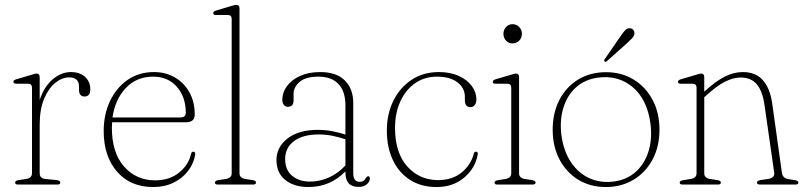

<svg xmlns="http://www.w3.org/2000/svg" viewBox="-20 -744 3244 774"><path d="M140 -433V-341Q158 -395.5 192.8 -424.5Q227.5 -453.5 265.5 -453.5Q302 -453.5 323 -434Q344 -414.5 344 -384.5Q344 -355 321 -355Q298.5 -355 298.5 -382.5V-395Q298.5 -432 258.5 -432Q230 -432 202.8 -410Q175.5 -388 157.8 -345.5Q140 -303 140 -241V-45.5Q140 -25 163 -22.5L209.5 -18Q223 -16 223 -8Q223 0 211 0H53Q41 0 41 -8Q41 -15.5 54.5 -18L85.5 -22.5Q109 -26.5 109 -45.5V-390Q109 -406.5 93.5 -406.5H46Q34 -406.5 34 -414Q34 -421 46 -424.5L105.5 -442Q113 -444.5 118.2 -446Q123.5 -447.5 127 -447.5Q140 -447.5 140 -433Z M765 -282Q765 -251 729.5 -251H432Q431 -240.5 431 -229Q431 -128.5 480 -72.8Q529 -17 605.5 -17Q663.5 -17 702 -48.2Q740.5 -79.5 750 -123Q752 -132.5 759 -132.5Q768 -132.5 767 -121.5Q761.5 -86 739 -56Q716.5 -26 680.2 -8Q644 10 598 10Q505.5 10 451.8 -52Q398 -114 398 -216Q398 -282.5 423.5 -336.5Q449 -390.5 494.5 -422Q540 -453.5 600.5 -453.5Q647.5 -453.5 684.8 -432Q722 -410.5 743.5 -372Q765 -333.5 765 -282ZM597 -435Q530.5 -435 487.2 -389.2Q444 -343.5 433.5 -270.5H707Q729 -270.5 729 -289.5Q729 -352.5 693.2 -393.8Q657.5 -435 597 -435Z M945.5 -710.5V-45.5Q945.5 -26.5 968.5 -22.5L998.5 -18Q1012 -15.5 1012 -8Q1012 0 1000 0H858Q846.5 0 846.5 -8Q846.5 -15.5 860 -18L891 -22.5Q914 -26.5 914 -45.5V-667Q914 -683.5 899 -683.5H851Q839.5 -683.5 839.5 -691.5Q839.5 -698 851 -701.5L911 -719.5Q918.5 -721.5 923.8 -723Q929 -724.5 932.5 -724.5Q945.5 -724.5 945.5 -710.5Z M1094.5 -99Q1094.5 -151 1139.2 -185.8Q1184 -220.5 1261.5 -220.5Q1292 -220.5 1320.2 -215Q1348.5 -209.5 1372.5 -201.5V-319Q1372.5 -376 1344.2 -405.5Q1316 -435 1264 -435Q1212.5 -435 1188 -414Q1163.5 -393 1163.5 -365.5V-338.5Q1163.5 -313.5 1140 -313.5Q1130 -313.5 1124 -321.5Q1118 -329.5 1118 -342Q1118 -371 1136.5 -396.5Q1155 -422 1189.5 -437.8Q1224 -453.5 1271 -453.5Q1336 -453.5 1370 -419.8Q1404 -386 1404 -329V-46.5Q1404 -11 1429.5 -11Q1440 -11 1445.8 -15.5Q1451.5 -20 1454.5 -26Q1460 -33.5 1464 -33.5Q1471 -33.5 1471 -24.5Q1471 -12 1458.8 -1.2Q1446.5 9.5 1426 9.5Q1372.5 9.5 1372.5 -47.5V-53Q1311 10 1223.5 10Q1165.5 10 1130 -18.5Q1094.5 -47 1094.5 -99ZM1129.5 -102.5Q1129.5 -58.5 1157.8 -35.2Q1186 -12 1229.5 -12Q1269 -12 1306 -28.5Q1343 -45 1372.5 -77V-182.5Q1348.5 -190.5 1321.8 -196.2Q1295 -202 1264.5 -202Q1201 -202 1165.2 -175.2Q1129.5 -148.5 1129.5 -102.5Z M1900.5 -343.5Q1900.5 -329.5 1894 -320.8Q1887.5 -312 1877.5 -312Q1854 -312 1854 -340V-354Q1854 -389 1824.2 -412Q1794.5 -435 1741.5 -435Q1691 -435 1653 -408.2Q1615 -381.5 1593.8 -335Q1572.5 -288.5 1572.5 -228.5Q1572.5 -128 1621.8 -73Q1671 -18 1746 -18Q1803.5 -18 1840.8 -48.5Q1878 -79 1889.5 -123Q1891.5 -132.5 1898.5 -132.5Q1907 -132.5 1906 -122Q1896.5 -66.5 1851.5 -28.2Q1806.5 10 1739.5 10Q1679 10 1634 -18.2Q1589 -46.5 1564.2 -97.8Q1539.5 -149 1539.5 -218Q1539.5 -284 1565.5 -337.2Q1591.5 -390.5 1638.8 -422Q1686 -453.5 1749 -453.5Q1795.5 -453.5 1829.5 -438Q1863.5 -422.5 1882 -397.2Q1900.5 -372 1900.5 -343.5Z M2046 -569Q2030.5 -569 2020 -580.2Q2009.5 -591.5 2009.5 -607.5Q2009.5 -624 2020.2 -635.2Q2031 -646.5 2046 -646.5Q2062.5 -646.5 2073.2 -635Q2084 -623.5 2084 -608Q2084 -591.5 2073 -580.2Q2062 -569 2046 -569ZM2072.5 -433V-45.5Q2072.5 -26.5 2095.5 -22.5L2125.5 -18Q2139 -15.5 2139 -8Q2139 0 2127 0H1985Q1973.5 0 1973.5 -8Q1973.5 -15 1986 -17.5L2018 -22.5Q2041 -26.5 2041 -45.5V-390Q2041 -406.5 2026 -406.5H1978Q1966.5 -406.5 1966.5 -414Q1966.5 -421 1978 -424.5L2038 -442Q2045.5 -444.5 2050.8 -446Q2056 -447.5 2059.5 -447.5Q2072.5 -447.5 2072.5 -433Z M2423 -453Q2485.5 -453 2534 -423.5Q2582.5 -394 2610.5 -341.8Q2638.5 -289.5 2638.5 -221.5Q2638.5 -153.5 2610.8 -101.2Q2583 -49 2534 -19.5Q2485 10 2422 10Q2359.5 10 2311.2 -19.5Q2263 -49 2235.5 -101.2Q2208 -153.5 2208 -221Q2208 -289 2235.2 -341.5Q2262.5 -394 2311 -423.5Q2359.5 -453 2423 -453ZM2456.5 -12.5Q2509 -20 2544.2 -52.5Q2579.5 -85 2594.8 -135.5Q2610 -186 2602 -246.5Q2589 -343.5 2530.5 -392.8Q2472 -442 2390 -431Q2336.5 -423.5 2301 -390.8Q2265.5 -358 2250.5 -307.5Q2235.5 -257 2243.5 -197Q2252.5 -133 2282.5 -89Q2312.5 -45 2357.5 -25Q2402.5 -5 2456.5 -12.5ZM2480 -596Q2491.5 -613 2500.2 -622.2Q2509 -631.5 2520.5 -630Q2529 -629 2533.8 -622.5Q2538.5 -616 2537.5 -608Q2536.5 -599 2528.8 -590.5Q2521 -582 2510.5 -572.5L2426.5 -497.5Q2421.5 -493 2417.5 -496.5Q2413 -499.5 2418.5 -506.5Z M2819 -433V-374.5L2820.5 -376Q2864.5 -416 2901 -434.8Q2937.5 -453.5 2974.5 -453.5Q3026.5 -453.5 3055.5 -420.5Q3084.5 -387.5 3093 -326.5L3132 -48Q3135 -25.5 3158 -22L3185.5 -17.5Q3198.5 -15.5 3198.5 -8Q3198.5 0 3186.5 0H3044Q3031.5 0 3031.5 -8Q3031.5 -15.5 3045 -18L3076.5 -22.5Q3104 -27 3101 -48L3062 -320Q3054 -376.5 3031 -404Q3008 -431.5 2966 -431.5Q2936.5 -431.5 2903.8 -415.2Q2871 -399 2830.5 -362L2819 -352V-45.5Q2819 -26.5 2842 -22.5L2872.5 -18Q2886 -15.5 2886 -8Q2886 0 2873.5 0H2731.5Q2720 0 2720 -8Q2720 -15 2733 -17.5L2764.5 -22.5Q2788 -26.5 2788 -45.5V-390Q2788 -406.5 2772.5 -406.5H2725Q2713 -406.5 2713 -414Q2713 -421 2725 -424.5L2784.5 -442Q2792 -444.5 2797.5 -446Q2803 -447.5 2806 -447.5Q2819 -447.5 2819 -433Z"/></svg>

Font: Fraunces 72pt S050 Thin
Style: Regular
Weight: 100
Version: Version 1.000; ttfautohint (v1.8.3)